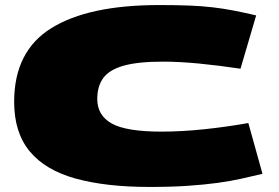

<svg xmlns="http://www.w3.org/2000/svg" viewBox="-20 -730 1105 760"><path d="M36 -327Q36 -527 183 -618.5Q330 -710 610 -710Q678 -710 729 -708Q780 -706 822.5 -701Q865 -696 906 -688Q947 -680 994 -669L932 -458Q845 -471 767.5 -478.5Q690 -486 625 -486Q526 -486 469.5 -470Q413 -454 389 -421.5Q365 -389 365 -338Q365 -273 422.5 -241Q480 -209 619 -209Q700 -209 789.5 -218.5Q879 -228 963 -243L1019 -42Q977 -32 934.5 -22.5Q892 -13 840.5 -6Q789 1 724 5.5Q659 10 572 10Q400 10 280 -23Q160 -56 98 -130.5Q36 -205 36 -327Z"/></svg>

Font: Georama ExtraExtended Black
Style: Regular
Weight: 900
Width: 8
Designer: Jean-Baptiste Levee
Foundry: Production Type
Version: Version 1.000